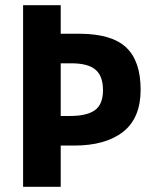

<svg xmlns="http://www.w3.org/2000/svg" viewBox="-20 -720 586 740"><path d="M214 -700V-590H289Q412 -589 467 -536.5Q522 -484 522 -374.5Q522 -265 454.5 -212Q387 -159 266 -159H214V0H69V-700ZM255 -476H214V-273H250Q315 -273 346 -295.5Q377 -318 377 -372.5Q377 -427 348 -451.5Q319 -476 255 -476Z"/></svg>

Font: Gudea
Style: Bold
Weight: 700
Designer: Agustina Mingote
Foundry: Agustina Mingote
Version: Version 1.002